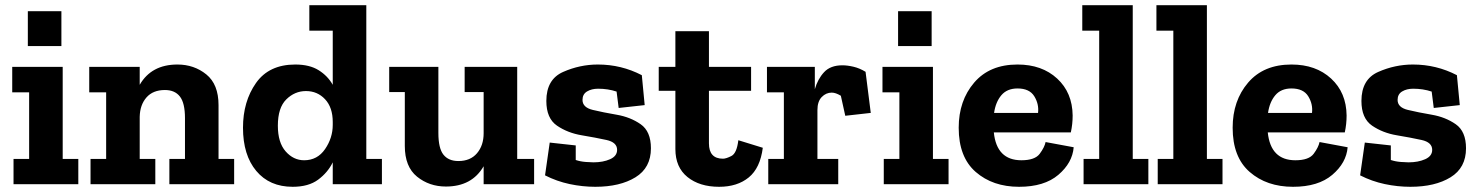

<svg xmlns="http://www.w3.org/2000/svg" viewBox="-20 -708 5679 738"><path d="M87 -531V-665H216V-531ZM281 0H32V-97H92V-353H27V-451H221V-97H281Z M880 0H631V-97H691V-254Q691 -312 671.5 -337Q652 -362 614 -362Q568 -362 543 -333.5Q518 -305 517 -259V-97H577V0H328V-97H388V-353H323V-451H517V-382Q562 -460 662 -460Q726 -460 773 -422Q820 -384 820 -304V-97H880Z M1448 0H1259V-84Q1240 -45 1203 -17.5Q1166 10 1105 10Q1016 10 965 -51Q914 -112 914 -217Q914 -318 964 -389Q1014 -460 1115 -460Q1170 -460 1205 -438Q1240 -416 1259 -382V-590H1169V-688H1388V-97H1448ZM1259 -228V-239Q1259 -295 1229.5 -326.5Q1200 -358 1156 -358Q1113 -358 1080.5 -326Q1048 -294 1048 -225Q1048 -160 1078 -126Q1108 -92 1149 -92Q1200 -92 1229.5 -135Q1259 -178 1259 -228Z M2033 0H1839V-69Q1794 9 1694 9Q1630 9 1583 -29Q1536 -67 1536 -147V-354H1476V-451H1665V-197Q1665 -138 1684.5 -113.5Q1704 -89 1742 -89Q1788 -89 1813.5 -119Q1839 -149 1839 -196V-354H1766V-451H1968V-97H2033Z M2482 -138Q2482 -63 2422.5 -26.5Q2363 10 2268 10Q2219 10 2169.5 -0.5Q2120 -11 2075 -34L2093 -160L2193 -149V-93Q2211 -87 2231 -85.5Q2251 -84 2261 -84Q2298 -84 2325 -96Q2352 -108 2352 -132Q2352 -161 2311 -170Q2270 -179 2216 -188Q2162 -197 2121 -225Q2080 -253 2080 -320Q2080 -403 2144.5 -431.5Q2209 -460 2278 -460Q2368 -460 2447 -419L2458 -304L2358 -293L2350 -356Q2317 -367 2279 -367Q2254 -367 2236.5 -356.5Q2219 -346 2219 -324Q2219 -295 2258.5 -285.5Q2298 -276 2350.5 -267Q2403 -258 2442.5 -230.5Q2482 -203 2482 -138Z M2912 -140Q2902 -62 2858 -26Q2814 10 2744 10Q2669 10 2622.5 -27.5Q2576 -65 2576 -135V-359H2512V-451H2576V-588H2705V-451H2867V-359H2705V-157Q2705 -98 2759 -98Q2771 -98 2791.5 -108.5Q2812 -119 2818 -169Z M3218 -457Q3237 -457 3260.5 -451.5Q3284 -446 3307 -432L3327 -274L3229 -263L3212 -340Q3192 -352 3177 -352Q3155 -352 3138.5 -335Q3122 -318 3122 -285V-97H3202V0H2933V-97H2993V-353H2928V-451H3112V-365Q3123 -404 3147.5 -430.5Q3172 -457 3218 -457Z M3432 -531V-665H3561V-531ZM3626 0H3377V-97H3437V-353H3372V-451H3566V-97H3626Z M4107 -142Q4102 -82 4048 -36Q3994 10 3897 10Q3796 10 3730.5 -47Q3665 -104 3665 -217Q3665 -321 3724.5 -390.5Q3784 -460 3891 -460Q3985 -460 4043.5 -406Q4102 -352 4103 -264Q4103 -231 4096 -199H3800Q3811 -92 3906 -92Q3958 -92 3976.5 -117Q3995 -142 3999 -162ZM3970 -274Q3974 -308 3955.5 -338Q3937 -368 3891 -368Q3851 -368 3829 -342Q3807 -316 3801 -274Z M4394 0H4145V-97H4205V-590H4140V-688H4334V-97H4394Z M4679 0H4430V-97H4490V-590H4425V-688H4619V-97H4679Z M5160 -142Q5155 -82 5101 -36Q5047 10 4950 10Q4849 10 4783.5 -47Q4718 -104 4718 -217Q4718 -321 4777.5 -390.5Q4837 -460 4944 -460Q5038 -460 5096.5 -406Q5155 -352 5156 -264Q5156 -231 5149 -199H4853Q4864 -92 4959 -92Q5011 -92 5029.5 -117Q5048 -142 5052 -162ZM5023 -274Q5027 -308 5008.5 -338Q4990 -368 4944 -368Q4904 -368 4882 -342Q4860 -316 4854 -274Z M5615 -138Q5615 -63 5555.5 -26.5Q5496 10 5401 10Q5352 10 5302.5 -0.5Q5253 -11 5208 -34L5226 -160L5326 -149V-93Q5344 -87 5364 -85.5Q5384 -84 5394 -84Q5431 -84 5458 -96Q5485 -108 5485 -132Q5485 -161 5444 -170Q5403 -179 5349 -188Q5295 -197 5254 -225Q5213 -253 5213 -320Q5213 -403 5277.5 -431.5Q5342 -460 5411 -460Q5501 -460 5580 -419L5591 -304L5491 -293L5483 -356Q5450 -367 5412 -367Q5387 -367 5369.5 -356.5Q5352 -346 5352 -324Q5352 -295 5391.5 -285.5Q5431 -276 5483.5 -267Q5536 -258 5575.5 -230.5Q5615 -203 5615 -138Z"/></svg>

Font: Zilla Slab Bold
Style: Bold
Weight: 700
Designer: Typotheque.com
Foundry: Typotheque type foundry
Version: Version 1.1; 2017; ttfautohint (v1.6)